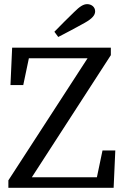

<svg xmlns="http://www.w3.org/2000/svg" viewBox="-20 -897 591 917"><path d="M20 0H522.7L530.7 -178.5H469.6L436.7 -21.4L472.7 -50.4H101.8L115.9 -25.4L509.4 -633.6V-669.3H38L30 -490.8H91.1L124 -647.8L88 -618.8H428.5L414.5 -643.9L20 -35.6V0ZM239.7 -745.3 258.2 -720.4C299.8 -741.6 342.3 -764.5 384 -787.6C421.6 -808.6 434.4 -825.1 434.4 -843.1C434.4 -863.5 417 -877.2 396.4 -877.2C379 -877.2 361.9 -867.2 333.6 -839C302.4 -808.8 271 -777.5 239.7 -745.3Z"/></svg>

Font: Source Serif Variable
Style: Regular
Weight: 389
Designer: Frank Grießhammer
Foundry: Adobe Systems Incorporated
Version: Version 3.001;hotconv 1.0.111;makeotfexe 2.5.65597